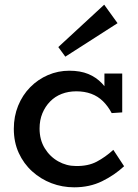

<svg xmlns="http://www.w3.org/2000/svg" viewBox="-20 -785 590 820"><path d="M297 15Q246 15 200 -2.5Q154 -20 117.5 -53Q81 -86 60 -132Q39 -178 39 -235Q39 -288 57.5 -333.5Q76 -379 109 -412.5Q142 -446 185 -464.5Q228 -483 276 -483Q323 -483 357 -469Q391 -455 416 -428.5Q441 -402 459 -365L426 -372V-471H502V-305L457 -302Q441 -332 419.5 -353Q398 -374 369.5 -384.5Q341 -395 306 -395Q272 -395 243.5 -384Q215 -373 194 -351.5Q173 -330 161 -301Q149 -272 149 -236Q149 -188 171 -152Q193 -116 228.5 -96Q264 -76 304 -76Q356 -75 393 -94.5Q430 -114 464 -145L510 -75Q469 -37 416 -11Q363 15 297 15ZM259 -543 229 -584 425 -765 482 -686Z"/></svg>

Font: BioRhyme Medium
Style: Regular
Weight: 500
Designer: Aoife Mooney
Foundry: Aoife Mooney Type
Version: Version 1.600;gftools[0.9.33]